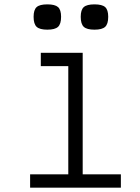

<svg xmlns="http://www.w3.org/2000/svg" viewBox="-20 -860 640 880"><path d="M293 0V-599L334 -557H167V-618H359V0ZM118 0V-61H534V0ZM413 -724Q378 -724 364 -737Q350 -750 350 -783Q350 -815 364 -827.5Q378 -840 413 -840Q448 -840 462 -827.5Q476 -815 476 -783Q476 -750 462 -737Q448 -724 413 -724ZM197 -724Q162 -724 148 -737Q134 -750 134 -783Q134 -815 148 -827.5Q162 -840 197 -840Q232 -840 246 -827.5Q260 -815 260 -783Q260 -750 246 -737Q232 -724 197 -724Z"/></svg>

Font: Victor Mono Light
Style: Regular
Weight: 300
Monospace: yes
Designer: Rune Bjørnerås
Version: Version 1.561;gftools[0.9.30]